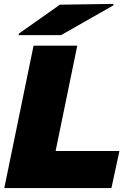

<svg xmlns="http://www.w3.org/2000/svg" viewBox="-20 -964 672 984"><path d="M376 -730 265 -190H592L551 0H2L152 -730ZM75 -784 77 -792 287 -940 562 -944 560 -936 293 -784Z"/></svg>

Font: Nacelle Black
Style: Italic
Weight: 900
Italic angle: -12°
Designer: Sora Sagano
Foundry: Sora Sagano
Version: Version 1.000;FEAKit 1.0